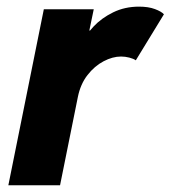

<svg xmlns="http://www.w3.org/2000/svg" viewBox="-20 -553 509 573"><path d="M4.9 0 110.8 -525.4H259.8L246.6 -461.9H258.8L225.6 -424.3Q235.4 -448.2 259 -473.6Q282.7 -499 317.6 -516.1Q352.5 -533.2 395 -533.2Q422.9 -533.2 442.4 -525.9Q461.9 -518.6 469.2 -510.3L385.3 -373Q378.4 -377.9 366 -381.1Q353.5 -384.3 341.3 -384.3Q315.9 -384.3 289.1 -370.1Q262.2 -356 241.2 -329.1Q220.2 -302.2 212.4 -263.7L159.2 0Z"/></svg>

Font: Reddit Sans ExtraBold
Style: Italic
Weight: 800
Italic angle: -11.25°
Designer: Stephen Hutchings
Version: Version 1.013